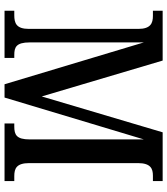

<svg xmlns="http://www.w3.org/2000/svg" viewBox="36 -790 754 867"><g transform="rotate(90 413.5 -357.0)"><path d="M29 0H242V-44H229C194 -44 172 -52 172 -114V-629L361 0H421L610 -629V-113C610 -54 589 -44 552 -44H538V0H798V-44H776C741 -44 717 -54 717 -112V-602C717 -660 742 -670 774 -670H798V-714H578L416 -168L254 -714H29V-670H52C85 -670 111 -660 111 -604V-110C111 -53 85 -44 49 -44H29Z"/></g></svg>

Font: Noto Serif Condensed Medium
Style: Regular
Weight: 500
Width: 3
Designer: Monotype Design Team
Foundry: Monotype Imaging Inc.
Version: Version 2.015